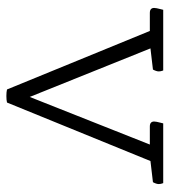

<svg xmlns="http://www.w3.org/2000/svg" viewBox="16 -556 544 617"><g transform="rotate(90 288.5 -248.0)"><path d="M268 2 80 -457H22Q6 -457 6 -471Q6 -477 10 -492L12 -500H207Q210 -492 210 -486Q210 -478 204 -467L136 -459L292 -71L445 -457H387Q371 -457 371 -471Q371 -477 375 -492L377 -500H569Q572 -492 572 -486Q572 -478 566 -467L498 -459L310 2Q302 4 289 4Q276 4 268 2Z"/></g></svg>

Font: Scope One
Style: Regular
Weight: 400
Designer: Dalton Maag Ltd
Foundry: Dalton Maag Ltd
Version: Version 1.001; ttfautohint (v1.4.1) -l 11 -r 50 -G 50 -x 14 